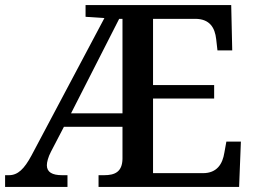

<svg xmlns="http://www.w3.org/2000/svg" viewBox="-20 -734 1005 754"><path d="M0 0H245V-46H224C185 -46 164 -58 164 -85C164 -97 169 -117 180 -138L231 -236H461V-110C460 -59 431 -46 389 -46H367V0H919L926 -178H869L861 -134C854 -90 832 -54 777 -54H581V-347H821V-400H581V-660H749C803 -659 824 -626 829 -580L834 -536H892L888 -714H316V-668L390 -663L104 -124C75 -70 50 -46 15 -46H0ZM259 -289 448 -660H461V-289Z"/></svg>

Font: Noto Serif Oriya Medium
Style: Regular
Weight: 500
Designer: David Williams
Foundry: Google LLC, David Williams
Version: Version 1.051